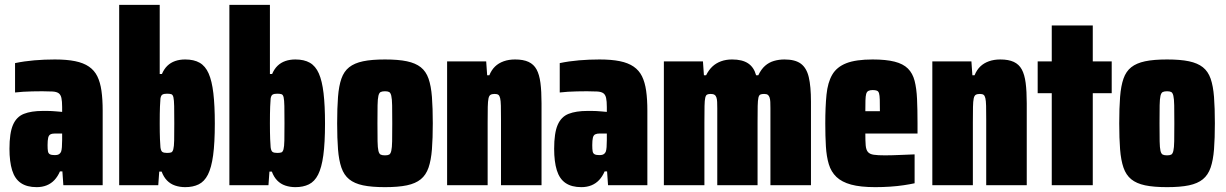

<svg xmlns="http://www.w3.org/2000/svg" viewBox="-20 -763 5049 791"><path d="M131 8Q91 8 66 -9Q41 -26 30 -61.5Q19 -97 19 -150Q19 -215 33.5 -248.5Q48 -282 78.5 -294Q109 -306 156 -306Q165 -306 174 -306Q183 -306 193 -305.5Q203 -305 213.5 -304Q224 -303 236 -302V-322Q236 -346 233 -359.5Q230 -373 221.5 -379Q213 -385 196.5 -386Q180 -387 154 -387Q133 -387 113 -386.5Q93 -386 75.5 -385Q58 -384 42 -382V-503Q80 -511 121.5 -514.5Q163 -518 206 -518Q255 -518 289.5 -511Q324 -504 346.5 -488.5Q369 -473 381 -448.5Q393 -424 398 -389Q403 -354 403 -307V0H241L237 -57H227Q218 -36 204.5 -21.5Q191 -7 172.5 0.5Q154 8 131 8ZM205 -124Q213 -124 218 -125.5Q223 -127 226.5 -130.5Q230 -134 232 -139Q234 -145 235 -157Q236 -169 236 -186V-213H207Q195 -213 188 -209.5Q181 -206 178.5 -195.5Q176 -185 176 -165Q176 -149 177.5 -140Q179 -131 185.5 -127.5Q192 -124 205 -124Z M743 8Q721 8 701.5 1.5Q682 -5 668 -19.5Q654 -34 646 -56H636L632 0H471V-743H638V-458H647Q656 -479 669.5 -492Q683 -505 701.5 -511.5Q720 -518 743 -518Q779 -518 802.5 -504.5Q826 -491 839.5 -460.5Q853 -430 859 -379Q865 -328 865 -254Q865 -174 858 -123Q851 -72 836.5 -43.5Q822 -15 798.5 -3.5Q775 8 743 8ZM668 -133Q679 -133 685 -135Q691 -137 694 -148Q697 -159 697.5 -184Q698 -209 698 -255Q698 -301 697.5 -326Q697 -351 694.5 -362Q692 -373 685.5 -375Q679 -377 668 -377Q656 -377 649.5 -373.5Q643 -370 641 -357Q640 -349 639 -323.5Q638 -298 638 -255Q638 -215 639 -190Q640 -165 641 -156Q643 -141 649 -137Q655 -133 668 -133Z M1197 8Q1175 8 1155.5 1.5Q1136 -5 1122 -19.5Q1108 -34 1100 -56H1090L1086 0H925V-743H1092V-458H1101Q1110 -479 1123.5 -492Q1137 -505 1155.5 -511.5Q1174 -518 1197 -518Q1233 -518 1256.5 -504.5Q1280 -491 1293.5 -460.5Q1307 -430 1313 -379Q1319 -328 1319 -254Q1319 -174 1312 -123Q1305 -72 1290.5 -43.5Q1276 -15 1252.5 -3.5Q1229 8 1197 8ZM1122 -133Q1133 -133 1139 -135Q1145 -137 1148 -148Q1151 -159 1151.5 -184Q1152 -209 1152 -255Q1152 -301 1151.5 -326Q1151 -351 1148.5 -362Q1146 -373 1139.5 -375Q1133 -377 1122 -377Q1110 -377 1103.5 -373.5Q1097 -370 1095 -357Q1094 -349 1093 -323.5Q1092 -298 1092 -255Q1092 -215 1093 -190Q1094 -165 1095 -156Q1097 -141 1103 -137Q1109 -133 1122 -133Z M1566 8Q1511 8 1475.5 0.5Q1440 -7 1418.5 -24.5Q1397 -42 1386.5 -72.5Q1376 -103 1372.5 -148Q1369 -193 1369 -255Q1369 -318 1372.5 -363.5Q1376 -409 1386.5 -439Q1397 -469 1418.5 -486Q1440 -503 1475.5 -510.5Q1511 -518 1566 -518Q1621 -518 1656.5 -510.5Q1692 -503 1713.5 -486Q1735 -469 1745.5 -439Q1756 -409 1759.5 -363.5Q1763 -318 1763 -255Q1763 -193 1759.5 -148Q1756 -103 1745.5 -72.5Q1735 -42 1713.5 -24.5Q1692 -7 1656.5 0.5Q1621 8 1566 8ZM1566 -123Q1577 -123 1583 -126Q1589 -129 1592 -141.5Q1595 -154 1595.5 -181Q1596 -208 1596 -255Q1596 -302 1595.5 -329Q1595 -356 1592 -368.5Q1589 -381 1583 -384Q1577 -387 1566 -387Q1555 -387 1548.5 -384Q1542 -381 1539 -368.5Q1536 -356 1535.5 -329Q1535 -302 1535 -255Q1535 -208 1535.5 -181Q1536 -154 1539 -141.5Q1542 -129 1548.5 -126Q1555 -123 1566 -123Z M1822 0V-510H1983L1987 -453H1996Q2005 -475 2019.5 -489Q2034 -503 2055 -510.5Q2076 -518 2102 -518Q2136 -518 2157.5 -508Q2179 -498 2190.5 -477Q2202 -456 2206.5 -421.5Q2211 -387 2211 -338V0H2044V-272Q2044 -307 2043.5 -327.5Q2043 -348 2040.5 -358.5Q2038 -369 2033 -372.5Q2028 -376 2018 -376Q2007 -376 2001 -372.5Q1995 -369 1992.5 -357.5Q1990 -346 1989.5 -322.5Q1989 -299 1989 -258V0Z M2375 8Q2335 8 2310 -9Q2285 -26 2274 -61.5Q2263 -97 2263 -150Q2263 -215 2277.5 -248.5Q2292 -282 2322.5 -294Q2353 -306 2400 -306Q2409 -306 2418 -306Q2427 -306 2437 -305.5Q2447 -305 2457.5 -304Q2468 -303 2480 -302V-322Q2480 -346 2477 -359.5Q2474 -373 2465.5 -379Q2457 -385 2440.5 -386Q2424 -387 2398 -387Q2377 -387 2357 -386.5Q2337 -386 2319.5 -385Q2302 -384 2286 -382V-503Q2324 -511 2365.5 -514.5Q2407 -518 2450 -518Q2499 -518 2533.5 -511Q2568 -504 2590.5 -488.5Q2613 -473 2625 -448.5Q2637 -424 2642 -389Q2647 -354 2647 -307V0H2485L2481 -57H2471Q2462 -36 2448.5 -21.5Q2435 -7 2416.5 0.5Q2398 8 2375 8ZM2449 -124Q2457 -124 2462 -125.5Q2467 -127 2470.5 -130.5Q2474 -134 2476 -139Q2478 -145 2479 -157Q2480 -169 2480 -186V-213H2451Q2439 -213 2432 -209.5Q2425 -206 2422.5 -195.5Q2420 -185 2420 -165Q2420 -149 2421.5 -140Q2423 -131 2429.5 -127.5Q2436 -124 2449 -124Z M2715 0V-510H2876L2880 -453H2889Q2900 -475 2915 -489Q2930 -503 2950.5 -510.5Q2971 -518 2996 -518Q3038 -518 3062 -502Q3086 -486 3095 -453H3104Q3116 -478 3132 -492Q3148 -506 3168.5 -512Q3189 -518 3212 -518Q3256 -518 3279.5 -500.5Q3303 -483 3312 -445Q3321 -407 3321 -344V0H3154V-317Q3154 -332 3153.5 -343Q3153 -354 3150.5 -361.5Q3148 -369 3143 -372.5Q3138 -376 3128 -376Q3118 -376 3112.5 -373.5Q3107 -371 3104.5 -360.5Q3102 -350 3101.5 -326Q3101 -302 3101 -258V0H2935V-317Q2935 -332 2934.5 -343Q2934 -354 2931.5 -361.5Q2929 -369 2923.5 -372.5Q2918 -376 2908 -376Q2899 -376 2893.5 -373.5Q2888 -371 2885.5 -360.5Q2883 -350 2882.5 -326Q2882 -302 2882 -258V0Z M3586 8Q3525 8 3486.5 -2.5Q3448 -13 3426 -34Q3404 -55 3394.5 -86.5Q3385 -118 3382.5 -160Q3380 -202 3380 -254Q3380 -323 3385 -373Q3390 -423 3408.5 -455Q3427 -487 3466.5 -502.5Q3506 -518 3575 -518Q3630 -518 3665.5 -509Q3701 -500 3720.5 -480.5Q3740 -461 3748 -430Q3756 -399 3758 -355.5Q3760 -312 3760 -254V-213H3545Q3545 -182 3546.5 -164Q3548 -146 3555.5 -137Q3563 -128 3579.5 -125.5Q3596 -123 3626 -123Q3640 -123 3657.5 -123.5Q3675 -124 3698 -125Q3721 -126 3748 -127V-8Q3730 -4 3703.5 0Q3677 4 3646.5 6Q3616 8 3586 8ZM3605 -296V-305Q3605 -335 3604.5 -352.5Q3604 -370 3601.5 -378.5Q3599 -387 3592.5 -389.5Q3586 -392 3575 -392Q3564 -392 3557.5 -388.5Q3551 -385 3548.5 -376Q3546 -367 3545.5 -349.5Q3545 -332 3545 -305H3612Z M3821 0V-510H3982L3986 -453H3995Q4004 -475 4018.5 -489Q4033 -503 4054 -510.5Q4075 -518 4101 -518Q4135 -518 4156.5 -508Q4178 -498 4189.5 -477Q4201 -456 4205.5 -421.5Q4210 -387 4210 -338V0H4043V-272Q4043 -307 4042.5 -327.5Q4042 -348 4039.5 -358.5Q4037 -369 4032 -372.5Q4027 -376 4017 -376Q4006 -376 4000 -372.5Q3994 -369 3991.5 -357.5Q3989 -346 3988.5 -322.5Q3988 -299 3988 -258V0Z M4313 0V-379H4255V-510H4313V-658H4482V-510H4560V-379H4482V0Z M4788 8Q4733 8 4697.5 0.5Q4662 -7 4640.5 -24.5Q4619 -42 4608.5 -72.5Q4598 -103 4594.5 -148Q4591 -193 4591 -255Q4591 -318 4594.5 -363.5Q4598 -409 4608.5 -439Q4619 -469 4640.5 -486Q4662 -503 4697.5 -510.5Q4733 -518 4788 -518Q4843 -518 4878.5 -510.5Q4914 -503 4935.5 -486Q4957 -469 4967.5 -439Q4978 -409 4981.5 -363.5Q4985 -318 4985 -255Q4985 -193 4981.5 -148Q4978 -103 4967.5 -72.5Q4957 -42 4935.5 -24.5Q4914 -7 4878.5 0.5Q4843 8 4788 8ZM4788 -123Q4799 -123 4805 -126Q4811 -129 4814 -141.5Q4817 -154 4817.5 -181Q4818 -208 4818 -255Q4818 -302 4817.5 -329Q4817 -356 4814 -368.5Q4811 -381 4805 -384Q4799 -387 4788 -387Q4777 -387 4770.5 -384Q4764 -381 4761 -368.5Q4758 -356 4757.5 -329Q4757 -302 4757 -255Q4757 -208 4757.5 -181Q4758 -154 4761 -141.5Q4764 -129 4770.5 -126Q4777 -123 4788 -123Z"/></svg>

Font: Saira Condensed Black
Style: Regular
Weight: 900
Width: 3
Designer: Hector Gatti with collaboration of the Omnibus-Type team
Foundry: Omnibus-Type
Version: Version 1.101